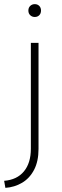

<svg xmlns="http://www.w3.org/2000/svg" viewBox="-55 -707 298 927"><path d="M94 11Q94 80 60.5 120.5Q27 161 -35 166L-29 200Q15 197 51.5 175.5Q88 154 109.5 113Q131 72 131 12V-500H94ZM113 -625Q100 -625 91 -633.5Q82 -642 82 -656Q82 -670 91 -678.5Q100 -687 113 -687Q126 -687 134.5 -678.5Q143 -670 143 -656Q143 -642 134.5 -633.5Q126 -625 113 -625Z"/></svg>

Font: Albert Sans ExtraLight
Style: Regular
Weight: 250
Designer: Andreas Rasmussen
Foundry: a.Foundry
Version: Version 1.025